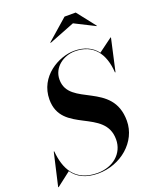

<svg xmlns="http://www.w3.org/2000/svg" viewBox="-199 -1086 986 1204"><g transform="rotate(-20 294.0 -483.5)"><path d="M416.5 -924.5 550.5 -857 552 -859.5 456 -982H381.5L241.5 -859.5L244 -857ZM-18.5 10 75 -62C107.5 -15.5 160.5 15 244.5 15C395.5 15 525.5 -95 525.5 -235C525.5 -497.5 216.5 -439 216.5 -621C216.5 -704 293 -755.5 366.5 -755.5C490 -755.5 551 -673.5 559 -545H562.5L610.5 -760H607L515.5 -692.5C483 -735.5 432.5 -760 363.5 -760C262.5 -760 114.5 -680 114.5 -525C114.5 -297.5 422 -355.5 422 -148.5C422 -54.5 345 10.5 241.5 10.5C89.5 10.5 41.5 -95 32 -210H28.5L-22 10Z"/></g></svg>

Font: Bodoni* 48pt Medium
Style: Italic
Weight: 500
Italic angle: -13°
Version: Version 2.3